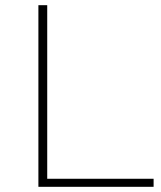

<svg xmlns="http://www.w3.org/2000/svg" viewBox="-20 -720 622 740"><path d="M128 0V-700H162V-31H572V0Z"/></svg>

Font: Montserrat Thin ExtraLight
Style: Regular
Weight: 250
Version: Version 9.000